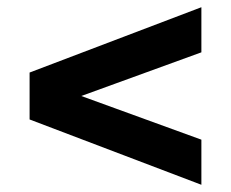

<svg xmlns="http://www.w3.org/2000/svg" viewBox="-20 -616 639 532"><path d="M538 -104 62 -285V-415L538 -596V-471L109 -315V-385L538 -229Z"/></svg>

Font: MOST Montserrat
Style: Bold
Weight: 700
Designer: Julieta Ulanovsky
Foundry: Julieta Ulanovsky
Version: Version 8.000;March 11, 2024;FontCreator 15.0.0.2926 64-bit